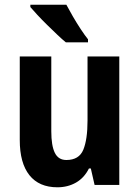

<svg xmlns="http://www.w3.org/2000/svg" viewBox="-20 -786 593 816"><path d="M487 -546V0H382L366 -70H358Q338 -30 303 -10Q268 10 224 10Q146 10 105 -41.5Q64 -93 64 -191V-546H198V-228Q198 -167 213 -136.5Q228 -106 262 -106Q316 -106 334 -149.5Q352 -193 352 -274V-546ZM262 -766Q273 -745 289.5 -716.5Q306 -688 323.5 -661.5Q341 -635 354 -619V-606H260Q245 -618 224 -638Q203 -658 180.5 -680Q158 -702 139 -722.5Q120 -743 109 -756V-766Z"/></svg>

Font: Noto Sans Kannada Condensed
Style: Bold
Weight: 700
Width: 3
Designer: Jelle Bosma - Monotype Design Team
Foundry: Monotype Imaging Inc.
Version: Version 2.005; ttfautohint (v1.8.4.7-5d5b)